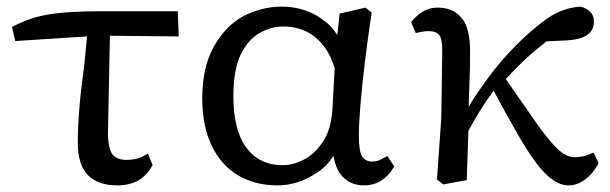

<svg xmlns="http://www.w3.org/2000/svg" viewBox="-20 -546 1844 580"><path d="M173 -508Q222 -512 287 -512H517L520 -436L312 -438L306 -138Q308 -91 322 -77Q336 -63 362 -63Q394 -63 416 -76L427 -82L441 -47L438 -42Q423 -16 398 -1Q371 14 334 14Q277 14 246 -16.5Q215 -47 215 -116Q215 -210 235 -353L243 -436L26 -422L16 -465L23 -468Q56 -485 90.5 -494.5Q125 -504 173 -508Z M991 -340Q980 -376 963 -400Q937 -436 905 -451Q873 -466 835.5 -466Q798 -466 763 -445.5Q728 -425 706 -379Q685 -333 685 -255Q685 -153 724 -100Q764 -47 833 -47Q865 -47 897.5 -63.5Q930 -80 955 -117Q980 -154 984 -213ZM591 -249Q591 -341 624.5 -402.5Q658 -464 711 -495Q769 -526 831 -526Q906 -526 961 -482Q983 -466 999 -440L1006 -505L1084 -523L1103 -508Q1090 -428 1075 -295Q1064 -187 1064 -137Q1064 -87 1074.5 -72.5Q1085 -58 1104 -58Q1115 -58 1123.5 -61Q1132 -64 1150 -75L1171 -43L1167 -37Q1154 -15 1131.5 -0.5Q1109 14 1080 14Q1033 14 1007 -22Q994 -40 987 -75Q965 -40 932 -21Q878 14 818 14Q750 14 698 -17Q647 -48 619 -107Q591 -166 591 -249Z M1275 -452Q1260 -452 1245 -448L1236 -446L1222 -479L1226 -484Q1238 -499 1257.5 -511Q1277 -523 1302 -523Q1350 -523 1376 -490Q1400 -460 1400 -390Q1400 -332 1398 -290Q1396 -248 1396 -223Q1412 -252 1432 -279Q1472 -338 1517.5 -387Q1563 -436 1609 -472Q1647 -503 1678 -514Q1708 -525 1734 -526Q1750 -522 1762 -511Q1774 -501 1774 -480Q1774 -452 1750 -438Q1730 -426 1692 -424L1631 -421Q1609 -404 1588 -386Q1549 -352 1508 -307L1588 -192Q1622 -143 1645 -116.5Q1668 -90 1684.5 -80.5Q1701 -71 1716 -71Q1741 -71 1763 -81L1773 -85L1788 -54L1786 -49Q1770 -20 1746.5 -3Q1723 14 1698.5 14Q1674 14 1651 -2Q1628 -17 1601.5 -51.5Q1575 -86 1543 -142Q1511 -198 1471 -272Q1461 -257 1452 -245Q1428 -211 1395 -151Q1391 -30 1390 -2L1319 11L1300 -4L1313 -189L1316 -394Q1316 -429 1306.5 -440.5Q1297 -452 1275 -452Z"/></svg>

Font: Early Summer Mincho Screen
Style: Regular
Weight: 400
Designer: GuiWonder
Version: Version 1.002